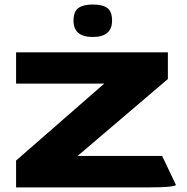

<svg xmlns="http://www.w3.org/2000/svg" viewBox="-20 -816 816 836"><path d="M50 0V-117L434 -452H50V-588H711V-472L318 -137H686L746 -11Q746 -7 719 -3.5Q692 0 626 0ZM383.6 -655Q300.1 -655 300.1 -726.1Q300.1 -765.7 321.2 -781Q342.3 -796.3 383.6 -796.3Q427.4 -796.3 447.6 -781Q467.9 -765.7 467.9 -726.1Q467.9 -655 383.6 -655Z"/></svg>

Font: Goldman
Style: Bold
Weight: 700
Designer: Jaikishan Patel
Version: Version 1.000; ttfautohint (v1.8.3)